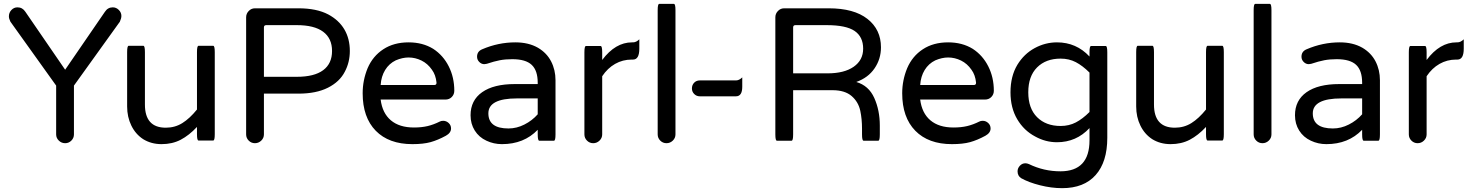

<svg xmlns="http://www.w3.org/2000/svg" viewBox="-20 -725 7509 980"><path d="M266.6 -39.1V-288.1L33.2 -614.3Q25.4 -629.9 25.4 -641.6Q25.4 -660.2 38.1 -673.8Q50.8 -687.5 69.3 -687.5Q94.7 -687.5 109.4 -665L312.5 -369.1L515.6 -665Q530.3 -687.5 555.7 -687.5Q573.2 -687.5 586.4 -674.3Q599.6 -661.1 599.6 -643.6Q599.6 -631.8 591.8 -614.3L357.4 -288.1V-39.1Q357.4 -20.5 344.2 -7.3Q331.1 5.9 312.5 5.9Q293.9 5.9 280.3 -7.3Q266.6 -20.5 266.6 -39.1Z M710.9 -14.6Q671.9 -40 650.4 -84Q628.9 -127.9 628.9 -181.6V-459Q628.9 -491.2 636.7 -491.2H711.9Q719.7 -491.2 719.7 -459V-191.4Q719.7 -73.2 826.2 -73.2Q873 -73.2 910.6 -96.7Q948.2 -120.1 985.4 -166V-459Q985.4 -491.2 993.2 -491.2Q993.2 -491.2 1068.4 -491.2Q1076.2 -491.2 1076.2 -459V-40Q1076.2 -7.8 1068.4 -7.8Q1068.4 -7.8 993.2 -7.8Q985.4 -7.8 985.4 -40V-77.1Q945.3 -34.2 902.3 -11.7Q859.4 10.7 804.7 10.7Q752 10.7 710.9 -14.6Z M1236.3 -39.1V-636.7Q1236.3 -655.3 1249.5 -668.9Q1262.7 -682.6 1281.2 -682.6H1503.9Q1595.7 -682.6 1655.3 -651.4Q1710 -622.1 1737.8 -574.7Q1765.6 -527.3 1765.6 -464.8Q1765.6 -407.2 1740.2 -359.4Q1713.9 -307.6 1653.8 -277.3Q1593.8 -247.1 1503.9 -247.1H1327.1V-39.1Q1327.1 -20.5 1313.5 -7.3Q1299.8 5.9 1281.2 5.9Q1262.7 5.9 1249.5 -7.3Q1236.3 -20.5 1236.3 -39.1ZM1674.8 -464.8Q1674.8 -529.3 1629.4 -563Q1584 -596.7 1495.1 -596.7H1338.9Q1327.1 -596.7 1327.1 -585V-333H1495.1Q1584 -333 1629.4 -366.7Q1674.8 -400.4 1674.8 -464.8Z M1831.1 -249Q1831.1 -315.4 1856.4 -377Q1882.8 -438.5 1936.5 -473.6Q1990.2 -508.8 2065.4 -508.8Q2137.7 -508.8 2191.4 -475.6Q2242.2 -442.4 2270.5 -386.2Q2298.8 -330.1 2298.8 -261.7Q2298.8 -243.2 2286.1 -230Q2273.4 -216.8 2252.9 -216.8H1922.9Q1931.6 -147.5 1975.1 -110.8Q2018.6 -74.2 2092.8 -74.2Q2131.8 -74.2 2162.6 -81.5Q2193.4 -88.9 2224.6 -104.5Q2231.4 -108.4 2242.2 -108.4Q2257.8 -108.4 2270 -97.2Q2282.2 -85.9 2282.2 -69.3Q2282.2 -46.9 2255.9 -32.2Q2214.8 -9.8 2177.7 0.5Q2140.6 10.7 2085 10.7Q1964.8 10.7 1897.9 -57.6Q1831.1 -126 1831.1 -249ZM2208 -303.7Q2204.1 -342.8 2184.6 -369.1Q2163.1 -400.4 2131.3 -416Q2099.6 -431.6 2065.4 -431.6Q2034.2 -431.6 2000 -417Q1965.8 -400.4 1945.8 -367.7Q1925.8 -335 1922.9 -291H2196.3Q2209 -291 2208 -303.7Z M2462.9 -6.8Q2424.8 -24.4 2403.3 -58.6Q2381.8 -92.8 2381.8 -136.7Q2381.8 -212.9 2440.9 -254.4Q2500 -295.9 2607.4 -295.9H2724.6V-302.7Q2724.6 -365.2 2693.8 -394Q2663.1 -422.9 2594.7 -422.9Q2559.6 -422.9 2531.2 -417.5Q2502.9 -412.1 2464.8 -399.4L2452.1 -397.5Q2437.5 -397.5 2426.3 -408.7Q2415 -419.9 2415 -435.5Q2415 -462.9 2441.4 -473.6Q2523.4 -508.8 2610.4 -508.8Q2677.7 -508.8 2725.6 -481.4Q2770.5 -455.1 2793 -411.6Q2815.4 -368.2 2815.4 -315.4V-39.1Q2815.4 -6.8 2807.6 -6.8H2732.4Q2724.6 -6.8 2724.6 -39.1V-62.5Q2654.3 10.7 2542 10.7Q2500 10.7 2462.9 -6.8ZM2724.6 -141.6V-222.7H2619.1Q2472.7 -222.7 2472.7 -146.5Q2472.7 -69.3 2575.2 -69.3Q2617.2 -69.3 2656.7 -89.4Q2696.3 -109.4 2724.6 -141.6Z M2962.9 -39.1V-458Q2962.9 -490.2 2970.7 -490.2H3045.9Q3053.7 -490.2 3053.7 -458V-418.9Q3121.1 -508.8 3206.1 -508.8H3210.9Q3227.5 -508.8 3243.2 -524.4Q3243.2 -508.8 3243.2 -476.6Q3243.2 -420.9 3210.9 -420.9H3204.1Q3158.2 -420.9 3119.6 -398.9Q3081.1 -377 3053.7 -335.9V-39.1Q3053.7 -20.5 3040 -7.3Q3026.4 5.9 3007.8 5.9Q2989.3 5.9 2976.1 -7.3Q2962.9 -20.5 2962.9 -39.1Z M3336.9 -39.1V-672.9Q3336.9 -705.1 3344.7 -705.1H3419.9Q3427.7 -705.1 3427.7 -672.9V-39.1Q3427.7 -20.5 3414.1 -7.3Q3400.4 5.9 3381.8 5.9Q3363.3 5.9 3350.1 -7.3Q3336.9 -20.5 3336.9 -39.1Z M3511.7 -273.4Q3511.7 -291 3522.9 -302.7Q3534.2 -314.5 3551.8 -314.5H3736.3Q3752.9 -314.5 3768.6 -330.1Q3768.6 -314.5 3768.6 -282.2Q3768.6 -233.4 3736.3 -233.4H3551.8Q3535.2 -233.4 3523.4 -245.1Q3511.7 -256.8 3511.7 -273.4Z M4470.7 -84V-39.1Q4470.7 -6.8 4462.9 -6.8H4387.7Q4379.9 -6.8 4379.9 -39.1V-68.4Q4379.9 -117.2 4371.1 -159.2Q4361.3 -205.1 4326.7 -234.9Q4292 -264.6 4229.5 -264.6H4028.3V-39.1Q4028.3 -6.8 4020.5 -6.8Q4020.5 -6.8 3945.3 -6.8Q3937.5 -6.8 3937.5 -39.1V-636.7Q3937.5 -655.3 3950.7 -668.9Q3963.9 -682.6 3982.4 -682.6H4210Q4338.9 -682.6 4407.7 -628.4Q4476.6 -574.2 4476.6 -483.4Q4476.6 -423.8 4443.8 -376Q4411.1 -328.1 4350.6 -306.6Q4414.1 -288.1 4442.4 -225.1Q4470.7 -162.1 4470.7 -84ZM4385.7 -476.6Q4385.7 -537.1 4342.3 -566.9Q4298.8 -596.7 4199.2 -596.7H4040Q4028.3 -596.7 4028.3 -585V-350.6H4204.1Q4289.1 -350.6 4337.4 -384.3Q4385.7 -418 4385.7 -476.6Z M4585 -249Q4585 -315.4 4610.4 -377Q4636.7 -438.5 4690.4 -473.6Q4744.1 -508.8 4819.3 -508.8Q4891.6 -508.8 4945.3 -475.6Q4996.1 -442.4 5024.4 -386.2Q5052.7 -330.1 5052.7 -261.7Q5052.7 -243.2 5040 -230Q5027.3 -216.8 5006.8 -216.8H4676.8Q4685.5 -147.5 4729 -110.8Q4772.5 -74.2 4846.7 -74.2Q4885.7 -74.2 4916.5 -81.5Q4947.3 -88.9 4978.5 -104.5Q4985.4 -108.4 4996.1 -108.4Q5011.7 -108.4 5023.9 -97.2Q5036.1 -85.9 5036.1 -69.3Q5036.1 -46.9 5009.8 -32.2Q4968.8 -9.8 4931.6 0.5Q4894.5 10.7 4838.9 10.7Q4718.8 10.7 4651.9 -57.6Q4585 -126 4585 -249ZM4961.9 -303.7Q4958 -342.8 4938.5 -369.1Q4917 -400.4 4885.3 -416Q4853.5 -431.6 4819.3 -431.6Q4788.1 -431.6 4753.9 -417Q4719.7 -400.4 4699.7 -367.7Q4679.7 -335 4676.8 -291H4950.2Q4962.9 -291 4961.9 -303.7Z M5192.4 184.6Q5173.8 172.9 5173.8 149.4Q5173.8 133.8 5185.5 121.1Q5197.3 108.4 5213.9 108.4Q5221.7 108.4 5231.4 112.3Q5307.6 149.4 5392.6 149.4Q5541 149.4 5541 -8.8V-71.3Q5473.6 1 5375 1Q5316.4 1 5263.7 -28.3Q5206.1 -58.6 5171.9 -116.7Q5137.7 -174.8 5137.7 -253.9Q5137.7 -335.9 5172.9 -394.5Q5207 -450.2 5261.2 -479.5Q5315.4 -508.8 5375 -508.8Q5473.6 -508.8 5541 -436.5V-458Q5541 -490.2 5548.8 -490.2H5624Q5631.8 -490.2 5631.8 -458V-21.5Q5631.8 101.6 5572.3 168.5Q5512.7 235.4 5401.4 235.4Q5346.7 235.4 5288.6 220.7Q5230.5 206.1 5192.4 184.6ZM5541 -153.3V-354.5Q5505.9 -389.6 5471.2 -407.7Q5436.5 -425.8 5393.6 -425.8Q5318.4 -425.8 5273.4 -380.9Q5228.5 -335.9 5228.5 -253.9Q5228.5 -171.9 5273.4 -127Q5318.4 -82 5393.6 -82Q5436.5 -82 5471.2 -100.1Q5505.9 -118.2 5541 -153.3Z M5861.3 -14.6Q5822.3 -40 5800.8 -84Q5779.3 -127.9 5779.3 -181.6V-459Q5779.3 -491.2 5787.1 -491.2H5862.3Q5870.1 -491.2 5870.1 -459V-191.4Q5870.1 -73.2 5976.6 -73.2Q6023.4 -73.2 6061 -96.7Q6098.6 -120.1 6135.7 -166V-459Q6135.7 -491.2 6143.6 -491.2Q6143.6 -491.2 6218.8 -491.2Q6226.6 -491.2 6226.6 -459V-40Q6226.6 -7.8 6218.8 -7.8Q6218.8 -7.8 6143.6 -7.8Q6135.7 -7.8 6135.7 -40V-77.1Q6095.7 -34.2 6052.7 -11.7Q6009.8 10.7 5955.1 10.7Q5902.3 10.7 5861.3 -14.6Z M6378.9 -39.1V-672.9Q6378.9 -705.1 6386.7 -705.1H6461.9Q6469.7 -705.1 6469.7 -672.9V-39.1Q6469.7 -20.5 6456.1 -7.3Q6442.4 5.9 6423.8 5.9Q6405.3 5.9 6392.1 -7.3Q6378.9 -20.5 6378.9 -39.1Z M6670.9 -6.8Q6632.8 -24.4 6611.3 -58.6Q6589.8 -92.8 6589.8 -136.7Q6589.8 -212.9 6648.9 -254.4Q6708 -295.9 6815.4 -295.9H6932.6V-302.7Q6932.6 -365.2 6901.9 -394Q6871.1 -422.9 6802.7 -422.9Q6767.6 -422.9 6739.3 -417.5Q6710.9 -412.1 6672.9 -399.4L6660.2 -397.5Q6645.5 -397.5 6634.3 -408.7Q6623 -419.9 6623 -435.5Q6623 -462.9 6649.4 -473.6Q6731.4 -508.8 6818.4 -508.8Q6885.7 -508.8 6933.6 -481.4Q6978.5 -455.1 7001 -411.6Q7023.4 -368.2 7023.4 -315.4V-39.1Q7023.4 -6.8 7015.6 -6.8H6940.4Q6932.6 -6.8 6932.6 -39.1V-62.5Q6862.3 10.7 6750 10.7Q6708 10.7 6670.9 -6.8ZM6932.6 -141.6V-222.7H6827.1Q6680.7 -222.7 6680.7 -146.5Q6680.7 -69.3 6783.2 -69.3Q6825.2 -69.3 6864.7 -89.4Q6904.3 -109.4 6932.6 -141.6Z M7170.9 -39.1V-458Q7170.9 -490.2 7178.7 -490.2H7253.9Q7261.7 -490.2 7261.7 -458V-418.9Q7329.1 -508.8 7414.1 -508.8H7418.9Q7435.5 -508.8 7451.2 -524.4Q7451.2 -508.8 7451.2 -476.6Q7451.2 -420.9 7418.9 -420.9H7412.1Q7366.2 -420.9 7327.6 -398.9Q7289.1 -377 7261.7 -335.9V-39.1Q7261.7 -20.5 7248 -7.3Q7234.4 5.9 7215.8 5.9Q7197.3 5.9 7184.1 -7.3Q7170.9 -20.5 7170.9 -39.1Z"/></svg>

Font: YuPearl-Regular
Style: Regular
Weight: 400
Designer: Max Yao
Foundry: Max-Everyday
Version: Version 1.011; ttfautohint (v1.8.3)